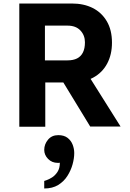

<svg xmlns="http://www.w3.org/2000/svg" viewBox="-20 -721 739 1094"><path d="M90 1V-701H390Q457 -701 508 -675.5Q559 -650 588.5 -600Q618 -550 618 -478Q618 -410 590.5 -358.5Q563 -307 511.5 -279Q460 -251 388 -251H238V1ZM494 0 330 -269 489 -283 667 0ZM236 -377H365Q397 -377 419 -388Q441 -399 452.5 -422Q464 -445 464 -480Q464 -520 438 -547.5Q412 -575 365 -575H236ZM232 353Q232 353 232 342Q232 331 232 320.5Q232 310 232 310Q232 310 245.5 305.5Q259 301 276.5 290Q294 279 307.5 258.5Q321 238 321 206Q319 207 315.5 207Q312 207 309 207Q276 207 254 184.5Q232 162 232 133Q232 101 253.5 75Q275 49 312 49Q345 49 365 64.5Q385 80 394 103.5Q403 127 403 151Q403 181 393.5 215.5Q384 250 364 281.5Q344 313 311.5 333Q279 353 232 353Z"/></svg>

Font: Inclusive Sans
Style: Regular
Weight: 400
Designer: Olivia King
Foundry: Olivia King
Version: Version 2.004